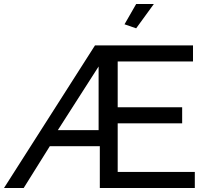

<svg xmlns="http://www.w3.org/2000/svg" viewBox="-45 -936 1026 956"><path d="M428 -710H916V-630H541V-402H862V-322H541V-80H925V0H452V-208H203L73 0H-25ZM446 -288V-605L243 -288ZM633 -795 575 -815 633 -916H721Z"/></svg>

Font: Raleway Thin Medium
Style: Regular
Weight: 500
Version: Version 4.026